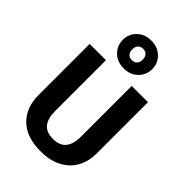

<svg xmlns="http://www.w3.org/2000/svg" viewBox="-287 -1099 1228 1228"><g transform="rotate(45 327.0 -485.0)"><path d="M460 -861Q460 -808 423 -771.5Q386 -735 327 -735Q268 -735 231 -771.5Q194 -808 194 -861Q194 -913 231 -949.5Q268 -986 327 -986Q386 -986 423 -949.5Q460 -913 460 -861ZM280 -861Q280 -836 292.5 -822.5Q305 -809 327 -809Q349 -809 361.5 -822.5Q374 -836 374 -861Q374 -885 361 -898.5Q348 -912 327 -912Q306 -912 293 -898.5Q280 -885 280 -861ZM590 -228Q590 -157 560 -102Q530 -47 470.5 -15.5Q411 16 326 16Q198 16 130.5 -50.5Q63 -117 63 -228V-692H210V-235Q210 -165 238 -130.5Q266 -96 326 -96Q386 -96 414.5 -130.5Q443 -165 443 -235V-692H590Z"/></g></svg>

Font: Wolseley Sans SemiBold
Style: Regular
Weight: 600
Designer: Carrois Corporate & Edenspiekermann AG
Foundry: Carrois Corporate GbR & Edenspiekermann AG
Version: Version 4.202